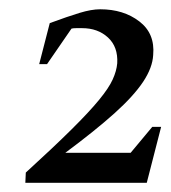

<svg xmlns="http://www.w3.org/2000/svg" viewBox="-20 -716 370 416"><path d="M34.9 -320 35.9 -342.1Q96.5 -397.4 134.7 -435.3Q172.9 -473.1 194.4 -499.3Q215.9 -525.4 224.2 -543.9Q232.6 -562.4 234 -578.9Q236 -614.5 213.9 -634.8Q191.9 -655 157.9 -655Q151.6 -655 145.1 -655Q138.6 -655 134.9 -654L81.9 -577H64.9L87.8 -665.9Q126.8 -680.3 152.5 -688.1Q178.2 -695.9 197 -695.9Q247.7 -695.9 281.9 -669.6Q316.1 -643.4 311.9 -596.9Q310.5 -569.4 290 -538.6Q269.5 -507.9 228.1 -470.6Q186.7 -433.4 121.6 -385H263.1L309.9 -441.1H329.1L298 -320Z"/></svg>

Font: Ancizar Serif Light
Style: Italic
Weight: 300
Italic angle: -4°
Designer: Cesar Puertas, Viviana Monsalve, Julian Moncada, Julian Prieto, Jose Castro, Felipe Aragon, Mariel Hernandez, Sara Alarc
Version: Version 8.100